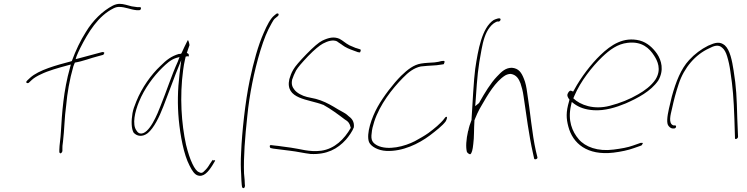

<svg xmlns="http://www.w3.org/2000/svg" viewBox="-20 -766 3893 1000"><path d="M117 -340C116 -337 118 -333 124 -333C126 -333 129 -334 130 -335L146 -350C157 -360 173 -370 193 -379C231 -398 286 -413 334 -426L349 -430L345 -415C310 -292 303 -177 297 -77C296 -49 289 -8 289 14V26C289 28 289 28 292 31C297 37 304 26 305 21V9C305 1 305 -12 308 -28C316 -93 315 -148 325 -220C330 -278 342 -351 362 -420C363 -424 368 -435 370 -440C409 -446 461 -466 483 -471L516 -480C518 -480 518 -480 519 -482C528 -493 521 -495 513 -495L483 -487C463 -482 432 -473 390 -462L374 -458L379 -474C384 -488 391 -500 397 -514C440 -599 491 -683 572 -723C582 -728 592 -730 600 -730C633 -730 659 -716 691 -713H705C710 -713 713 -716 714 -721C715 -726 713 -729 708 -729H694C686 -730 677 -731 666 -733C645 -738 624 -746 603 -746C593 -746 580 -743 568 -737C514 -709 463 -659 427 -599C399 -555 375 -505 354 -448L348 -446C276 -427 182 -402 137 -361L122 -347C121 -345 117 -342 117 -340Z M670 -176C663 -136 664 -95 676 -75C693 -56 722 -51 750 -73C782 -100 809 -155 831 -212C853 -267 873 -325 895 -381L924 -453L915 -380C905 -297 904 -220 911 -143C919 -60 937 39 967 96C981 125 994 142 1008 147C1040 159 1065 129 1087 94L1100 72C1102 70 1100 69 1095 68C1088 72 1088 69 1088 63V66L1073 88C1065 102 1056 114 1046 123C1036 135 1027 137 1017 131C1004 126 993 110 982 87C970 62 959 29 949 -12C925 -121 915 -262 934 -402C936 -421 940 -438 943 -453L947 -471L955 -473C961 -473 963 -472 963 -471V-473C965 -482 963 -487 953 -490C958 -507 963 -518 967 -531C965 -545 961 -555 959 -558C959 -557 956 -553 954 -549C949 -539 931 -503 924 -486V-488C919 -484 919 -485 911 -485C872 -473 848 -455 815 -422C768 -378 719 -310 690 -238C680 -214 673 -194 670 -176ZM704 -236C732 -305 780 -369 825 -413C847 -434 867 -454 897 -464L915 -469L906 -445C874 -375 847 -290 816 -214C803 -180 757 -61 709 -71C701 -73 696 -78 691 -86C667 -117 683 -186 704 -236Z M1281 -350C1257 -236 1240 -74 1236 24C1233 74 1234 112 1236 141C1237 170 1238 188 1239 195V196L1241 210C1248 216 1253 216 1256 203L1255 192V191C1255 182 1254 165 1251 137C1248 52 1256 -51 1268 -161C1279 -272 1303 -394 1336 -502C1356 -566 1370 -601 1395 -645C1402 -657 1406 -666 1416 -673L1427 -682C1428 -683 1431 -686 1431 -688C1432 -693 1430 -696 1425 -696C1423 -696 1420 -695 1419 -694L1408 -685C1388 -669 1370 -633 1354 -596C1324 -529 1301 -444 1281 -350Z M1388 -10C1382 -6 1386 3 1389 5L1403 8C1430 11 1461 16 1490 19C1526 23 1563 32 1598 36C1682 40 1738 10 1782 -39C1796 -55 1816 -83 1823 -103C1826 -133 1813 -149 1792 -164V-165H1791C1784 -172 1774 -178 1761 -185C1747 -192 1733 -201 1718 -210C1689 -227 1659 -242 1625 -251L1579 -261C1554 -267 1526 -282 1514 -298C1503 -312 1496 -326 1502 -353L1503 -355C1507 -367 1513 -382 1522 -399C1532 -416 1552 -439 1585 -474C1618 -508 1644 -529 1662 -539C1687 -552 1714 -561 1737 -550V-549L1761 -533L1762 -532C1779 -519 1800 -510 1826 -501L1845 -494H1846C1850 -494 1853 -493 1855 -493C1861 -504 1859 -508 1856 -509L1834 -516H1833C1821 -521 1811 -525 1800 -530C1779 -541 1767 -554 1748 -564C1720 -576 1693 -571 1658 -554C1640 -545 1612 -521 1576 -484C1540 -447 1517 -420 1508 -404C1497 -386 1492 -370 1487 -354C1463 -248 1588 -250 1663 -220H1664C1704 -198 1744 -168 1777 -143C1794 -134 1802 -122 1806 -103L1807 -100C1773 -41 1723 9 1653 19C1591 27 1542 9 1495 3C1466 0 1436 -6 1410 -8L1394 -10C1393 -10 1391 -11 1388 -10Z M1902 -26C1912 -3 1949 18 1992 20C2077 24 2160 -17 2218 -60C2248 -83 2286 -112 2302 -135C2309 -149 2309 -156 2307 -157H2306C2305 -160 2298 -155 2294 -148C2274 -122 2242 -96 2211 -73C2190 -58 2166 -45 2141 -31C2089 -4 2001 20 1944 -9C1921 -22 1910 -35 1916 -74C1917 -90 1922 -110 1929 -132C1958 -222 2023 -304 2078 -360C2107 -390 2135 -412 2172 -420H2173C2184 -421 2196 -422 2205 -423C2225 -425 2253 -425 2267 -428C2281 -430 2291 -431 2292 -432V-433C2300 -450 2294 -450 2280 -448H2279C2267 -445 2262 -443 2243 -441C2217 -439 2197 -439 2173 -435C2135 -429 2103 -404 2069 -371C2029 -331 1977 -264 1947 -210C1916 -155 1886 -69 1902 -26Z M2455 -407C2448 -358 2440 -213 2436 -145V-141C2428 -121 2422 -102 2419 -85L2418 -84C2408 -40 2405 1 2412 26C2418 34 2427 39 2430 37C2437 32 2442 15 2445 -16C2450 -51 2448 -94 2451 -137V-140C2452 -142 2453 -143 2454 -146V-147L2466 -175C2472 -189 2481 -204 2489 -218C2520 -272 2560 -341 2611 -373C2620 -378 2630 -381 2639 -381H2641C2670 -376 2682 -355 2691 -332C2697 -314 2703 -293 2707 -264C2720 -175 2736 -55 2755 28L2762 60C2764 68 2782 62 2779 53L2771 20C2751 -68 2741 -190 2726 -281C2722 -312 2717 -336 2709 -355C2696 -388 2682 -410 2646 -413C2614 -413 2594 -395 2568 -367C2536 -334 2504 -281 2478 -235L2476 -231C2476 -230 2473 -228 2472 -227L2455 -213L2458 -252C2466 -368 2469 -408 2488 -508C2496 -551 2507 -594 2531 -624C2545 -642 2556 -648 2569 -654H2579C2584 -656 2588 -661 2587 -666C2586 -677 2557 -665 2550 -661C2490 -620 2470 -508 2455 -407Z M2939 -282C2930 -270 2938 -257 2946 -247L2944 -239C2927 -181 2929 -149 2940 -107C2963 -19 3038 45 3175 29C3216 24 3252 16 3280 6L3320 -8C3322 -9 3325 -12 3327 -18C3329 -20 3330 -21 3325 -22H3317L3277 -8C3250 2 3215 8 3176 13C3093 24 3028 -1 2994 -41C2960 -81 2936 -138 2954 -217L2958 -235L2971 -225C2996 -207 3027 -195 3071 -192C3130 -188 3190 -207 3238 -227C3302 -255 3370 -291 3408 -346C3440 -400 3425 -452 3402 -486C3381 -516 3352 -544 3312 -555C3228 -576 3163 -533 3107 -479C3060 -434 3006 -364 2971 -299L2965 -289L2956 -293C2950 -296 2945 -292 2939 -283ZM2966 -254 2972 -268C3004 -343 3064 -419 3116 -469C3156 -507 3196 -537 3249 -543C3324 -552 3363 -514 3387 -476C3404 -450 3427 -404 3394 -352C3372 -319 3336 -293 3304 -275C3260 -249 3210 -229 3156 -215C3073 -193 3002 -219 2966 -254ZM2972 -268Z M3464 -200C3455 -159 3450 -122 3463 -109C3469 -101 3478 -97 3483 -97H3491C3496 -97 3500 -100 3501 -105C3502 -110 3500 -113 3495 -113H3487C3459 -123 3473 -170 3480 -200C3485 -221 3489 -242 3495 -263C3501 -284 3507 -306 3515 -329C3543 -414 3602 -482 3673 -514C3696 -526 3721 -537 3742 -517C3753 -508 3761 -493 3767 -473C3774 -450 3780 -424 3784 -394C3797 -308 3801 -256 3805 -146L3808 -48C3807 -35 3824 -45 3824 -53L3820 -149C3817 -261 3815 -311 3801 -398C3793 -450 3782 -506 3755 -530C3729 -551 3706 -545 3668 -528C3632 -510 3597 -484 3569 -453C3527 -408 3500 -340 3479 -263Z"/></svg>

Font: Stray Cat
Style: ExLtObl
Weight: 200
Version: Version 1.0